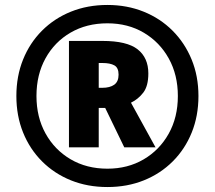

<svg xmlns="http://www.w3.org/2000/svg" viewBox="-20 -744 866 774"><path d="M413 10Q333 10 266 -17Q199 -44 149.5 -93.5Q100 -143 73 -210Q46 -277 46 -357Q46 -437 73 -504Q100 -571 149.5 -620.5Q199 -670 266 -697Q333 -724 413 -724Q492 -724 559 -697Q626 -670 675.5 -620.5Q725 -571 752.5 -504Q780 -437 780 -357Q780 -277 753 -210Q726 -143 676.5 -93.5Q627 -44 560 -17Q493 10 413 10ZM413 -64Q495 -64 559 -101.5Q623 -139 660 -205Q697 -271 697 -357Q697 -442 660.5 -508Q624 -574 560 -612Q496 -650 413 -650Q329 -650 264.5 -612.5Q200 -575 163.5 -509Q127 -443 127 -357Q127 -272 163.5 -206Q200 -140 264.5 -102Q329 -64 413 -64ZM258 -150V-579H393Q492 -579 535 -545Q578 -511 578 -448Q578 -397 557.5 -370.5Q537 -344 508 -330L607 -150H481L404 -309H378V-150ZM392 -390Q423 -390 440.5 -402.5Q458 -415 458 -443Q458 -471 441 -480.5Q424 -490 393 -490H378V-390Z"/></svg>

Font: Noto Sans Meetei Mayek ExtraBold
Style: Regular
Weight: 800
Designer: Monotype Design Team and Neelakash Kshetrimayum
Foundry: Monotype Imaging Inc.
Version: Version 2.002; ttfautohint (v1.8.4.7-5d5b)